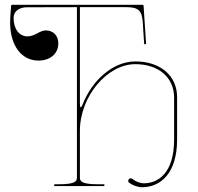

<svg xmlns="http://www.w3.org/2000/svg" viewBox="-20 -780 830 805"><path d="M31.5 -760C28.5 -760 26.5 -757.5 26.5 -755.5C25 -732.5 22.5 -706.5 22.5 -684.5C22.5 -589.5 70 -526 141 -526C191 -526 224.5 -555 224.5 -598.5C224.5 -631 203 -652.5 171.5 -652.5C147 -652.5 126 -627.5 95.5 -627.5C60.5 -627.5 37 -658.5 37 -705.5C37 -732 59.5 -749.5 93 -749.5L302.5 -750V-35C302.5 -20.5 296 -7.5 227.5 -7.5H207.5V0H417.5V-7.5H390C321.5 -7.5 315 -20.5 315 -35V-231C315 -376 429.5 -511 547.5 -511C645 -511 710 -455 710 -371V-195C710 -55.5 644 -11.5 583 -11.5C566.5 -11.5 549.5 -18.5 535 -30C533 -31.5 530 -32.5 528 -32.5C523 -32.5 517.5 -27 517.5 -21.5C517.5 -18.5 519 -15.5 522 -13.5C535.5 -3 558 5 575.5 5C652 5 722.5 -52 722.5 -195V-372.5C722.5 -462.5 652.5 -522.5 547.5 -522.5C454 -522.5 366 -443.5 326.5 -342.5C323 -333.5 320.5 -330 318.5 -330C316 -330 315 -337 315 -345.5V-750H510C560.5 -750 575 -735 578.5 -687.5L584.5 -594.5L592.5 -595.5L582 -755.5C582 -759 578.5 -760 577 -760Z"/></svg>

Font: ZnikomitNo24
Style: Regular
Weight: 500
Designer: gluk
Foundry: gluk
Version: Version 0.55